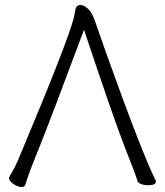

<svg xmlns="http://www.w3.org/2000/svg" viewBox="-20 -731 660 768"><path d="M604 -6Q604 10 572 10Q557 10 544 5Q530 0 529 -10Q524 -29 477 -148Q432 -264 316 -612Q183 -255 137 -141Q91 -28 82 6Q80 17 66 17Q52 17 34 5Q16 -7 16 -20Q17 -25 28 -42Q39 -61 52 -90Q252 -566 275 -659Q279 -677 281 -688Q283 -711 302 -711Q316 -711 333 -695Q350 -680 364 -635Q379 -591 405 -518Q548 -118 604 -6Q604 -6 604 -6Z"/></svg>

Font: Moon Stars Kai T Light
Style: Regular
Weight: 300
Designer: GuiWonder
Version: Version 1.101